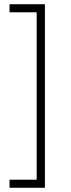

<svg xmlns="http://www.w3.org/2000/svg" viewBox="-20 -762 334 906"><path d="M192 -742V124H25V86H153V-704H25V-742Z"/></svg>

Font: TypoPRO Montserrat
Style: Regular
Weight: 275
Designer: Julieta Ulanovsky
Foundry: Julieta Ulanovsky
Version: Version 6.001